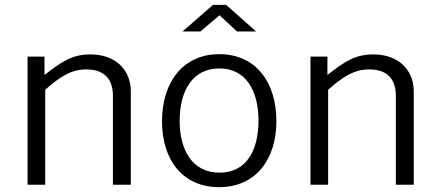

<svg xmlns="http://www.w3.org/2000/svg" viewBox="-20 -764 1813 794"><path d="M167 0V-393C230 -448 275 -477 337 -477C412 -477 447 -436 447 -368V0H521V-386C521 -475 458 -539 354 -539C277 -539 234 -508 164 -454V-530H94V0Z M886 10C1036 10 1123 -103 1123 -263C1123 -425 1037 -540 887 -540C738 -540 650 -426 650 -262C650 -102 736 10 886 10ZM1039 -634 915 -744H861L735 -634H809L888 -701L960 -634ZM888 -50C776 -50 723 -142 723 -265C723 -388 776 -481 887 -481C997 -481 1049 -389 1049 -265C1049 -141 998 -50 888 -50Z M1337 0V-393C1400 -448 1445 -477 1507 -477C1582 -477 1617 -436 1617 -368V0H1691V-386C1691 -475 1628 -539 1524 -539C1447 -539 1404 -508 1334 -454V-530H1264V0Z"/></svg>

Font: Cheyenne Sans Light
Style: Regular
Weight: 300
Designer: The Public Sans project authors (U.S. Web Design System), Libre Franklin designed by Pablo Impallari and Rodrigo Fuenzal
Foundry: The Cheyenne Sans Project Authors
Version: Version 2.007